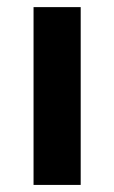

<svg xmlns="http://www.w3.org/2000/svg" viewBox="-20 -522 322 542"><path d="M74.7 0V-501.9H207.8V0Z"/></svg>

Font: Cairo
Style: Regular
Weight: 400
Designer: Mohamed Gaber, Accademia di Belle Arti di Urbino
Foundry: Kief Type Foundry, Accademia di Belle Arti di Urbino
Version: Version 3.120